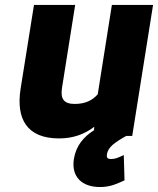

<svg xmlns="http://www.w3.org/2000/svg" viewBox="-20 -548 637 774"><path d="M63 -190C44 -68 89 10 218 10C275 10 321 -7 360 -37L359 -23C318 3 287 38 278 92C266 166 312 206 383 206C426 206 453 192 482 179L479 77L464 84C452 89 442 93 428 93C413 93 409 88 411 74C413 61 421 47 434 36C447 25 465 13 489 0H513L597 -528H431L374 -168C354 -145 326 -129 281 -129C237 -129 223 -150 230 -194L283 -528H117Z"/></svg>

Font: Asimov Pro
Style: UltObl
Weight: 900
Designer: Google
Version: Version 2.000980; 2014